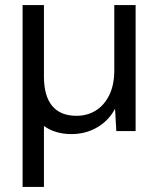

<svg xmlns="http://www.w3.org/2000/svg" viewBox="-20 -516 624 756"><path d="M69 220V-496H153V-215Q153 -138 185.5 -99Q218 -60 281 -60Q324 -60 357.5 -81Q391 -102 410.5 -142Q430 -182 430 -239V-496H514V0H438L433 -88Q409 -42 363.5 -15Q318 12 261 12Q230 12 202.5 4Q175 -4 153 -20V220Z"/></svg>

Font: DM Sans 16pt
Style: Regular
Weight: 400
Version: Version 4.004;gftools[0.9.30]